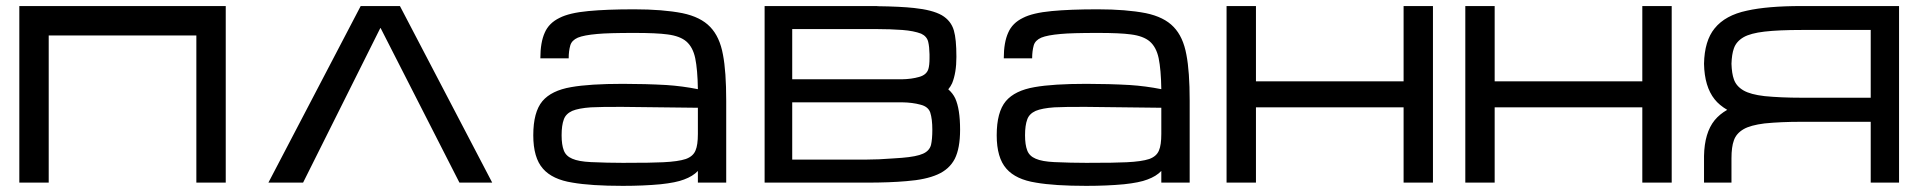

<svg xmlns="http://www.w3.org/2000/svg" viewBox="-20 -604 6369 635"><path d="M43.9 0H141.1V-486.8H629.4V0H726.6V-584H43.9Z M867.7 0H982.4L1237.8 -511.2H1238.8L1499.5 0H1607.9L1302.7 -584H1172.9Z M2040 10.7Q1934.6 10.7 1873.5 0Q1807.1 -10.3 1775.9 -45.9Q1743.7 -82 1743.7 -156.7Q1743.7 -233.4 1773.9 -269.5Q1803.7 -304.7 1869.1 -315.9Q1930.2 -326.7 2040 -326.7Q2114.7 -326.7 2184.1 -322.8Q2236.8 -319.3 2288.1 -309.1Q2287.1 -374 2279.3 -411.6Q2271.5 -448.2 2250 -466.8Q2229 -484.9 2187.5 -490.2Q2151.9 -495.1 2077.6 -495.1Q1991.2 -495.1 1955.6 -491.7Q1911.1 -487.8 1891.1 -479.5Q1871.1 -470.7 1866.2 -454.1Q1860.8 -435.1 1860.8 -411.1H1767.1Q1767.1 -463.9 1781.7 -496.1Q1795.4 -527.8 1830.6 -544.9Q1862.8 -561.5 1925.8 -567.4Q1985.8 -573.2 2077.6 -573.2Q2171.9 -573.2 2236.8 -560.5Q2297.4 -547.9 2328.6 -515.1Q2360.4 -482.4 2371.1 -422.9Q2381.8 -367.7 2381.8 -270.5V0H2288.1V-38.6Q2271.5 -21 2242.2 -10.3Q2215.8 0 2164.6 5.4Q2108.4 10.7 2040 10.7ZM2040 -65.4Q2138.2 -65.4 2173.3 -67.4Q2223.1 -69.8 2248 -78.1Q2272.5 -86.9 2280.3 -106.4Q2288.1 -124 2288.1 -161.1V-247.6L2040 -250.5Q1974.1 -251 1934.1 -249Q1893.6 -246.1 1872.6 -237.3Q1851.1 -227.5 1844.7 -209Q1837.4 -189.5 1837.4 -156.7Q1837.4 -125 1844.7 -106.4Q1851.6 -87.9 1872.6 -79.1Q1893.6 -69.8 1934.1 -67.9Q1989.3 -65.4 2040 -65.4Z M2508.8 -584V0H2845.7Q2922.9 0 2978 -4.9Q3042 -9.8 3080.6 -26.9Q3119.6 -43.9 3137.7 -78.6Q3155.3 -113.8 3155.3 -174.8Q3155.3 -243.2 3139.2 -278.8Q3131.3 -295.4 3116.2 -308.6Q3124 -317.9 3128.9 -328.6Q3143.1 -363.3 3143.1 -415.5V-416Q3143.1 -474.6 3134.8 -502.9Q3125.5 -535.6 3094.7 -553.7Q3063.5 -571.3 3002.9 -577.6Q2958.5 -582.5 2881.8 -583.5V-584ZM2600.1 -76.2V-265.6H2963.4Q2997.6 -265.1 3024.4 -257.8Q3049.8 -251.5 3056.6 -231.9Q3063.5 -210.4 3063.5 -174.8Q3063.5 -143.6 3059.1 -124.5Q3053.7 -105 3032.7 -95.7Q3011.2 -85.9 2962.4 -82Q2943.8 -81.1 2934.6 -80.1Q2884.8 -76.2 2845.7 -76.2ZM2600.1 -507.8H2881.8Q2923.3 -507.8 2964.4 -504.9Q3002 -502 3026.4 -492.7Q3045.4 -483.9 3049.8 -465.8Q3053.7 -449.7 3054.2 -424.3V-415.5V-413.6V-411.6Q3054.2 -387.7 3050.3 -375.5Q3044.4 -356.4 3020 -349.6Q2994.6 -342.3 2962.9 -341.8H2600.1Z M3572.8 10.7Q3467.3 10.7 3406.2 0Q3339.8 -10.3 3308.6 -45.9Q3276.4 -82 3276.4 -156.7Q3276.4 -233.4 3306.6 -269.5Q3336.4 -304.7 3401.9 -315.9Q3462.9 -326.7 3572.8 -326.7Q3647.5 -326.7 3716.8 -322.8Q3769.5 -319.3 3820.8 -309.1Q3819.8 -374 3812 -411.6Q3804.2 -448.2 3782.7 -466.8Q3761.7 -484.9 3720.2 -490.2Q3684.6 -495.1 3610.4 -495.1Q3523.9 -495.1 3488.3 -491.7Q3443.8 -487.8 3423.8 -479.5Q3403.8 -470.7 3398.9 -454.1Q3393.6 -435.1 3393.6 -411.1H3299.8Q3299.8 -463.9 3314.5 -496.1Q3328.1 -527.8 3363.3 -544.9Q3395.5 -561.5 3458.5 -567.4Q3518.6 -573.2 3610.4 -573.2Q3704.6 -573.2 3769.5 -560.5Q3830.1 -547.9 3861.3 -515.1Q3893.1 -482.4 3903.8 -422.9Q3914.6 -367.7 3914.6 -270.5V0H3820.8V-38.6Q3804.2 -21 3774.9 -10.3Q3748.5 0 3697.3 5.4Q3641.1 10.7 3572.8 10.7ZM3572.8 -65.4Q3670.9 -65.4 3706.1 -67.4Q3755.9 -69.8 3780.8 -78.1Q3805.2 -86.9 3813 -106.4Q3820.8 -124 3820.8 -161.1V-247.6L3572.8 -250.5Q3506.8 -251 3466.8 -249Q3426.3 -246.1 3405.3 -237.3Q3383.8 -227.5 3377.4 -209Q3370.1 -189.5 3370.1 -156.7Q3370.1 -125 3377.4 -106.4Q3384.3 -87.9 3405.3 -79.1Q3426.3 -69.8 3466.8 -67.9Q3522 -65.4 3572.8 -65.4Z M4036.6 0H4133.8V-249H4443.8H4524.9H4622.1V0H4719.2V-356.4V-437.5V-584H4622.1V-335H4133.8V-356.4V-437.5V-584H4036.6Z M4826.2 0H4923.3V-249H5233.4H5314.5H5411.6V0H5508.8V-356.4V-437.5V-584H5411.6V-335H4923.3V-356.4V-437.5V-584H4826.2Z M6260.7 0V-584H5938Q5825.7 -584 5757.8 -568.8Q5686 -553.7 5650.9 -510.3Q5617.2 -469.2 5615.7 -393.1Q5617.2 -317.4 5650.9 -275.4Q5666 -256.3 5692.4 -240.7Q5667.5 -226.6 5650.9 -206.5Q5617.2 -165 5615.7 -88.4V0H5706.5V-80.6Q5706.5 -118.2 5714.4 -139.6Q5722.2 -162.6 5746.6 -176.8Q5769 -189.9 5815.9 -195.8Q5869.6 -201.2 5938 -201.2H6167V0ZM6167 -280.8H5938Q5869.6 -280.8 5815.9 -286.1Q5769.5 -291.5 5746.6 -304.7Q5722.2 -318.8 5714.4 -341.8Q5707.5 -360.8 5706.5 -393.1Q5707.5 -424.8 5714.4 -443.8Q5722.2 -466.8 5746.6 -481Q5769.5 -494.1 5815.9 -499.5Q5862.8 -504.9 5938 -504.9H6167Z"/></svg>

Font: Michroma+
Style: Regular
Weight: 400
Designer: beogot
Foundry: beogot
Version: Version